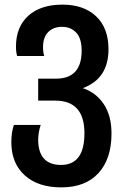

<svg xmlns="http://www.w3.org/2000/svg" viewBox="-20 -570 542 830"><path d="M245 240Q349 240 405.5 178.5Q462 117 462 7Q462 -70 428.5 -120Q395 -170 338 -189Q449 -230 449 -357Q449 -449 395.5 -499.5Q342 -550 250 -550Q156 -550 102.5 -502Q49 -454 49 -368Q49 -346 54 -328H171Q166 -345 166 -366Q166 -409 188.5 -431.5Q211 -454 248 -454Q286 -454 309.5 -429Q333 -404 333 -351Q333 -230 222 -230H145V-135H219Q345 -135 345 6Q345 143 244 143Q147 143 145 37Q145 3 156 -30H40Q29 2 29 45Q29 135 86.5 187.5Q144 240 245 240Z"/></svg>

Font: Noto Sans Georgian Condensed Semi
Style: Regular
Weight: 600
Width: 3
Designer: Monotype Design Team
Foundry: Monotype Imaging Inc.
Version: Version 1.901